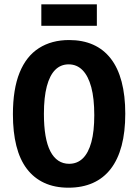

<svg xmlns="http://www.w3.org/2000/svg" viewBox="-20 -859 642 892"><path d="M298 13Q234 13 185.5 -9.5Q137 -32 104.5 -75Q72 -118 56 -181.5Q40 -245 40 -328Q40 -445 71 -521.5Q102 -598 161 -635.5Q220 -673 301 -673Q364 -673 412.5 -651.5Q461 -630 494.5 -587Q528 -544 545 -479.5Q562 -415 562 -331Q562 -246 545 -182Q528 -118 494.5 -74.5Q461 -31 411.5 -9Q362 13 298 13ZM301 -98Q339 -98 365 -123.5Q391 -149 404.5 -199Q418 -249 418 -324Q418 -402 404 -454Q390 -506 363.5 -533Q337 -560 299 -560Q262 -560 236.5 -534.5Q211 -509 197.5 -458Q184 -407 184 -330Q184 -272 191.5 -228.5Q199 -185 214 -156Q229 -127 251 -112.5Q273 -98 301 -98ZM172 -739V-839H430V-739Z"/></svg>

Font: Bricolage Grotesque 36pt SemiCondensed
Style: Bold
Weight: 700
Width: 4
Designer: Mathieu Triay
Foundry: Atelier Triay
Version: Version 1.001;gftools[0.9.33.dev8+g029e19f]